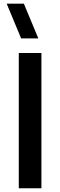

<svg xmlns="http://www.w3.org/2000/svg" viewBox="-20 -1002 320 1022"><path d="M80 0H200.5V-720H80ZM15.5 -982.5 92.5 -797.5H184L107 -982.5Z"/></svg>

Font: Eudonet
Style: Bold
Weight: 700
Designer: Mikhail Sharanda
Foundry: Mikhail Sharanda
Version: Version 4.503;Glyphs 3.1.2 (3151)